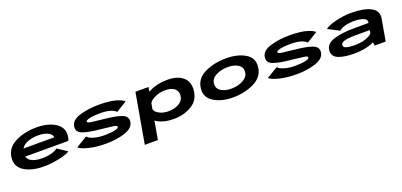

<svg xmlns="http://www.w3.org/2000/svg" viewBox="21 -1647 6121 2926"><g transform="rotate(-20 3081.0 -184.0)"><path d="M469 7.5Q273.5 7.5 153.2 -68.2Q33 -144 49.5 -290Q66.5 -440.5 217.5 -516Q368.5 -591.5 558.5 -591.5Q754.5 -591.5 872.5 -512.2Q990.5 -433 968 -291.5Q961.5 -254 951 -231.5H252Q263.5 -186 305 -160Q371 -118.5 487.5 -118.5Q542.5 -118.5 594.8 -127.8Q647 -137 685.5 -152.5Q724 -168 737.5 -185.5L894 -83.5Q875.5 -65 828.8 -48.8Q782 -32.5 720 -19.8Q658 -7 592 0.2Q526 7.5 469 7.5ZM269 -356H769Q765.5 -399.5 714.5 -431Q652.5 -468.5 541.5 -468.5Q429.5 -468.5 344 -425Q293 -399 269 -356Z M1478 5Q1325 5 1203.8 -24.8Q1082.5 -54.5 1043.5 -92.5L1228.5 -203Q1243.5 -173 1319 -148.5Q1394.5 -124 1495 -124Q1599 -124 1664 -137.5Q1729 -151 1731.5 -175Q1734.5 -197 1675.2 -206.2Q1616 -215.5 1494.5 -228Q1285 -246.5 1189.5 -282.5Q1094 -318.5 1109 -410Q1124.5 -506.5 1263 -548.8Q1401.5 -591 1572.5 -591Q1735.5 -591 1837.8 -563.8Q1940 -536.5 1976 -498.5L1801 -390.5Q1784 -418 1717.2 -440.2Q1650.5 -462.5 1544.5 -462.5Q1444.5 -462.5 1380.2 -448.5Q1316 -434.5 1313.5 -413Q1311 -391 1374.5 -382Q1438 -373 1554.5 -361Q1754 -342.5 1852.8 -307Q1951.5 -271.5 1937.5 -180Q1922 -83.5 1786.5 -39.2Q1651 5 1478 5Z M2024.5 223.5 2167 -585.5H2379L2366.5 -513Q2379 -520 2393.5 -527Q2519 -591 2684.5 -591Q2844 -591 2933 -517.2Q3022 -443.5 3010.5 -307Q2997 -147 2868.5 -71Q2740 5 2580.5 5Q2415.5 5 2312 -59Q2299.5 -66.5 2289 -73.5L2236.5 223.5ZM2320 -249Q2322.5 -211 2379 -175.5Q2445 -133.5 2541 -133.5Q2643.5 -133.5 2715 -177Q2786.5 -220.5 2793.5 -301.5Q2799 -368 2749.2 -410.2Q2699.5 -452.5 2597 -452.5Q2501 -452.5 2420.5 -410.5Q2350.5 -374.5 2335.5 -336.5Z M3539 5Q3349.5 5 3226.5 -72.8Q3103.5 -150.5 3122 -296.5Q3140.5 -448.5 3293 -520.5Q3445.5 -592.5 3635.5 -592.5Q3825 -592.5 3948 -517.8Q4071 -443 4052.5 -296.5Q4034 -145 3881.5 -70Q3729 5 3539 5ZM3558.5 -129.5Q3666 -129.5 3748.8 -173.5Q3831.5 -217.5 3840.5 -295Q3849.5 -371 3786.8 -414.5Q3724 -458 3616.5 -458Q3509 -458 3426 -415.2Q3343 -372.5 3334 -295Q3325.5 -218.5 3388.2 -174Q3451 -129.5 3558.5 -129.5Z M4569.5 5Q4416.5 5 4295.2 -24.8Q4174 -54.5 4135 -92.5L4320 -203Q4335 -173 4410.5 -148.5Q4486 -124 4586.5 -124Q4690.5 -124 4755.5 -137.5Q4820.5 -151 4823 -175Q4826 -197 4766.8 -206.2Q4707.5 -215.5 4586 -228Q4376.5 -246.5 4281 -282.5Q4185.5 -318.5 4200.5 -410Q4216 -506.5 4354.5 -548.8Q4493 -591 4664 -591Q4827 -591 4929.2 -563.8Q5031.5 -536.5 5067.5 -498.5L4892.5 -390.5Q4875.5 -418 4808.8 -440.2Q4742 -462.5 4636 -462.5Q4536 -462.5 4471.8 -448.5Q4407.5 -434.5 4405 -413Q4402.5 -391 4466 -382Q4529.5 -373 4646 -361Q4845.5 -342.5 4944.2 -307Q5043 -271.5 5029 -180Q5013.5 -83.5 4878 -39.2Q4742.5 5 4569.5 5Z M5834 0 5825.5 -56Q5807 -46 5785 -37.5Q5665.5 9 5504.5 9Q5342.5 9 5249.5 -28.2Q5156.5 -65.5 5158 -153.5Q5159 -265.5 5289.2 -310.5Q5419.5 -355.5 5638.5 -355.5H5863.5L5866 -370Q5873.5 -412 5815.5 -435.8Q5757.5 -459.5 5661.5 -459.5Q5604.5 -459.5 5554.2 -449.8Q5504 -440 5468.5 -424.5Q5433 -409 5419.5 -392L5237.5 -486Q5256 -504.5 5300 -523Q5344 -541.5 5404 -557Q5464 -572.5 5530.8 -581.8Q5597.5 -591 5660.5 -591Q5869.5 -591 5982.8 -532.2Q6096 -473.5 6074 -349.5L6012.5 0ZM5836.5 -203.5 5844 -247H5625.5Q5493 -247 5434.2 -230Q5375.5 -213 5371.5 -177Q5367.5 -142 5412.5 -125.8Q5457.5 -109.5 5556.5 -109.5Q5667.5 -109.5 5749.5 -142Q5828.5 -174 5836.5 -203.5Z"/></g></svg>

Font: Anybody UltraExpanded Regular
Style: Bold Italic
Weight: 700
Width: 9
Italic angle: -10°
Designer: Tyler Finck
Foundry: Etcetera Type Company
Version: Version 1.010; ttfautohint (v1.8.3) -l 8 -r 50 -G 200 -x 14 